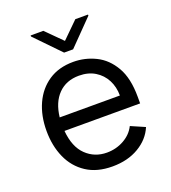

<svg xmlns="http://www.w3.org/2000/svg" viewBox="-138 -854 864 969"><g transform="rotate(-20 293.5 -369.5)"><path d="M301.1 11.4Q218 11.4 161.8 -25.6Q105.5 -62.5 76.9 -126.4Q48.3 -190.3 48.3 -271.3Q48.3 -352.3 77.2 -415.8Q106.2 -479.4 161 -516Q215.9 -552.6 294 -552.6Q356.5 -552.6 412.8 -525Q469.1 -497.5 504.4 -436.6Q539.8 -375.7 539.8 -275.6V-240.1H133.5Q141.3 -152 187 -108Q232.6 -63.9 298.3 -63.9Q348.4 -63.9 390.4 -87.5Q432.5 -111.2 451.7 -150.6L527 -117.9Q502.5 -59.3 442.8 -24Q383.2 11.4 301.1 11.4ZM296.9 -477.3Q228.3 -477.3 185.7 -434.1Q143.1 -391 134.2 -312.5H457.4Q457.4 -358.7 438 -396Q418.7 -433.2 382.6 -455.3Q346.6 -477.3 296.9 -477.3ZM206 -751.4 291.2 -666.2 377.8 -751.4H446V-745.7L315.3 -612.2H267L137.8 -745.7V-751.4Z"/></g></svg>

Font: Inter UI
Style: Regular
Weight: 400
Designer: Rasmus Andersson
Foundry: rsms
Version: Version 2.2